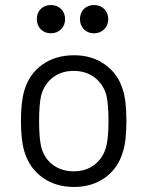

<svg xmlns="http://www.w3.org/2000/svg" viewBox="-20 -733 576 761"><path d="M77 -131Q63 -177 63 -254Q63 -331 77 -376Q96 -440 148 -477Q200 -514 274 -514Q345 -514 396.5 -477Q448 -440 467 -377Q481 -334 481 -254Q481 -173 467 -131Q448 -66 396.5 -29Q345 8 273 8Q201 8 149 -29Q97 -66 77 -131ZM401 -152Q410 -188 410 -253Q410 -319 402 -354Q390 -399 355.5 -425.5Q321 -452 272 -452Q223 -452 189 -425.5Q155 -399 143 -354Q135 -319 135 -253Q135 -187 143 -152Q154 -107 188.5 -80.5Q223 -54 273 -54Q321 -54 355 -80.5Q389 -107 401 -152ZM297 -657Q297 -682 312.5 -697.5Q328 -713 353 -713Q377 -713 393 -697.5Q409 -682 409 -657Q409 -633 393 -617Q377 -601 353 -601Q328 -601 312.5 -617Q297 -633 297 -657ZM126 -657Q126 -682 141.5 -697.5Q157 -713 182 -713Q206 -713 222 -697.5Q238 -682 238 -657Q238 -633 222 -617Q206 -601 182 -601Q157 -601 141.5 -617Q126 -633 126 -657Z"/></svg>

Font: Amber EN
Style: Regular
Weight: 400
Designer: Jeremy Tribby
Foundry: Tribby Type Co.
Version: Version 1.403 November 24, 2021